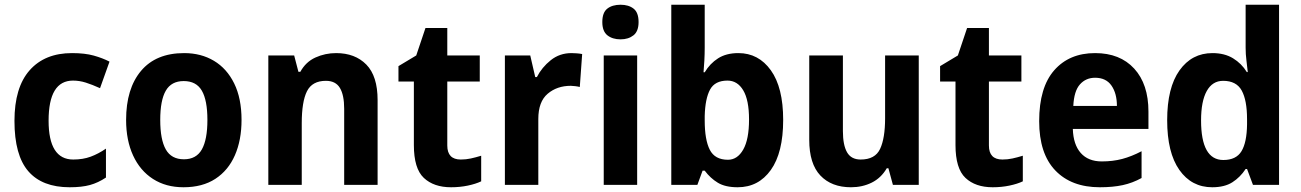

<svg xmlns="http://www.w3.org/2000/svg" viewBox="-20 -873 5488 810"><path d="M274 -83Q158 -83 99.5 -150.5Q41 -218 41 -363Q41 -504 105 -576.5Q169 -649 284 -649Q338 -649 375.5 -638.5Q413 -628 442 -613L402 -501Q369 -516 342 -524.5Q315 -533 288 -533Q185 -533 185 -364Q185 -200 289 -200Q330 -200 362.5 -212Q395 -224 427 -246V-124Q394 -102 359.5 -92.5Q325 -83 274 -83Z M999 -367Q999 -282 971 -218Q943 -154 888.5 -118.5Q834 -83 754 -83Q680 -83 625.5 -118Q571 -153 541.5 -217Q512 -281 512 -367Q512 -499 575 -574Q638 -649 757 -649Q828 -649 882.5 -616.5Q937 -584 968 -521Q999 -458 999 -367ZM656 -367Q656 -284 679.5 -242.5Q703 -201 756 -201Q808 -201 831.5 -242.5Q855 -284 855 -367Q855 -450 831.5 -490.5Q808 -531 755 -531Q703 -531 679.5 -490.5Q656 -450 656 -367Z M1398 -649Q1478 -649 1525.5 -600.5Q1573 -552 1573 -451V-93H1432V-414Q1432 -472 1414 -502Q1396 -532 1355 -532Q1297 -532 1275 -488Q1253 -444 1253 -353V-93H1112V-639H1221L1239 -570H1247Q1270 -612 1311 -630.5Q1352 -649 1398 -649Z M1924 -200Q1946 -200 1966.5 -204.5Q1987 -209 2010 -216V-108Q1987 -97 1953.5 -90Q1920 -83 1883 -83Q1810 -83 1768 -122.5Q1726 -162 1726 -261V-529H1661V-594L1736 -639L1775 -755H1867V-639H2004V-529H1867V-259Q1867 -200 1924 -200Z M2391 -649Q2401 -649 2413.5 -648Q2426 -647 2436 -645L2426 -506Q2419 -508 2407 -509.5Q2395 -511 2388 -511Q2330 -511 2290.5 -477.5Q2251 -444 2251 -371V-93H2110V-639H2217L2238 -548H2245Q2266 -589 2303.5 -619Q2341 -649 2391 -649Z M2598 -853Q2632 -853 2653 -836.5Q2674 -820 2674 -780Q2674 -741 2652.5 -724Q2631 -707 2598 -707Q2564 -707 2542.5 -724Q2521 -741 2521 -780Q2521 -820 2542 -836.5Q2563 -853 2598 -853ZM2668 -639V-93H2527V-639Z M2953 -671Q2953 -646 2951.5 -617.5Q2950 -589 2948 -568H2953Q2975 -605 3009.5 -627Q3044 -649 3095 -649Q3180 -649 3232 -576.5Q3284 -504 3284 -367Q3284 -229 3232 -156Q3180 -83 3092 -83Q3040 -83 3008.5 -102Q2977 -121 2953 -153H2944L2922 -93H2812V-853H2953ZM3049 -533Q2996 -533 2975.5 -495Q2955 -457 2953 -384V-365Q2953 -283 2974.5 -241Q2996 -199 3051 -199Q3091 -199 3115.5 -242Q3140 -285 3140 -369Q3140 -451 3115.5 -492Q3091 -533 3049 -533Z M3856 -639V-93H3747L3728 -163H3721Q3697 -122 3657.5 -102.5Q3618 -83 3570 -83Q3488 -83 3441 -132.5Q3394 -182 3394 -283V-639H3536V-320Q3536 -261 3553.5 -230.5Q3571 -200 3611 -200Q3672 -200 3693 -245Q3714 -290 3714 -374V-639Z M4209 -200Q4231 -200 4251.5 -204.5Q4272 -209 4295 -216V-108Q4272 -97 4238.5 -90Q4205 -83 4168 -83Q4095 -83 4053 -122.5Q4011 -162 4011 -261V-529H3946V-594L4021 -639L4060 -755H4152V-639H4289V-529H4152V-259Q4152 -200 4209 -200Z M4600 -649Q4705 -649 4765 -583.5Q4825 -518 4825 -402V-329H4506Q4508 -263 4539.5 -227.5Q4571 -192 4628 -192Q4675 -192 4714.5 -202.5Q4754 -213 4796 -235V-122Q4758 -101 4716.5 -92Q4675 -83 4620 -83Q4500 -83 4432 -154Q4364 -225 4364 -362Q4364 -504 4427.5 -576.5Q4491 -649 4600 -649ZM4600 -545Q4561 -545 4536 -517Q4511 -489 4508 -426H4692Q4692 -479 4669 -512Q4646 -545 4600 -545Z M5094 -83Q5007 -83 4955.5 -156Q4904 -229 4904 -366Q4904 -503 4956 -576Q5008 -649 5095 -649Q5146 -649 5182 -627Q5218 -605 5240 -569H5244Q5242 -590 5238.5 -617Q5235 -644 5235 -672V-853H5376V-93H5266L5241 -160H5235Q5212 -125 5179 -104Q5146 -83 5094 -83ZM5141 -198Q5195 -198 5217.5 -235Q5240 -272 5241 -348V-370Q5241 -450 5218.5 -491Q5196 -532 5140 -532Q5095 -532 5071 -489Q5047 -446 5047 -365Q5047 -198 5141 -198Z"/></svg>

Font: Noto Sans Telugu UI SemiCondensed
Style: Bold
Weight: 700
Width: 4
Designer: Jelle Bosma - Monotype Design Team
Foundry: Monotype Imaging Inc.
Version: Version 2.005; ttfautohint (v1.8.4.7-5d5b)